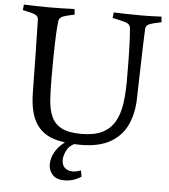

<svg xmlns="http://www.w3.org/2000/svg" viewBox="-59 -741 878 997"><g transform="rotate(5 380.0 -242.5)"><path d="M584 -616Q582 -635 558.5 -642.5Q535 -650 490 -659L493 -688Q525 -687 561.5 -686Q598 -685 635 -685Q660 -685 676 -685.5Q692 -686 706.5 -686.5Q721 -687 742 -688L745 -659Q700 -650 682 -642.5Q664 -635 663 -616Q659 -524 657 -431.5Q655 -339 652 -247Q650 -176 623.5 -117Q597 -58 538 -23Q479 12 380 12Q296 12 236.5 -8Q177 -28 145 -81.5Q113 -135 111 -236Q110 -331 108 -426Q106 -521 104 -616Q104 -635 85.5 -642.5Q67 -650 22 -659L25 -688Q57 -687 89.5 -686Q122 -685 159 -685Q197 -685 227.5 -686Q258 -687 289 -688L292 -659Q247 -650 229.5 -642.5Q212 -635 210 -616Q210 -616 207.5 -590Q205 -564 203 -500.5Q201 -437 201 -322Q201 -258 204.5 -206.5Q208 -155 224.5 -119Q241 -83 277.5 -64Q314 -45 380 -45Q448 -45 489.5 -66Q531 -87 553.5 -126Q576 -165 584 -219Q592 -273 592 -339Q592 -447 590 -507Q588 -567 586 -591.5Q584 -616 584 -616ZM395 144 401 176Q360 203 314 203Q272 203 251.5 180.5Q231 158 231 126Q231 97 246.5 66.5Q262 36 293.5 11Q325 -14 373 -26V0Q327 16 311.5 45Q296 74 296 97Q296 126 312 139.5Q328 153 352 153Q373 153 395 144Z"/></g></svg>

Font: Average
Style: Regular
Weight: 400
Designer: Eduardo Tunni
Foundry: Eduardo Rodriguez Tunni
Version: Version 1.003; ttfautohint (v1.8.4.7-5d5b)